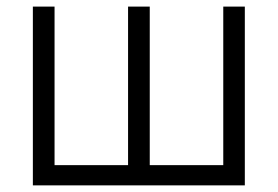

<svg xmlns="http://www.w3.org/2000/svg" viewBox="-20 -559 837 579"><path d="M79.1 -539.1H144.5V-61H366.2V-539.1H431.6V-61H653.3V-539.1H718.3V0H79.1Z"/></svg>

Font: Inter 18pt Light
Style: Regular
Weight: 300
Designer: Rasmus Andersson
Foundry: rsms
Version: Version 4.001;git-66647c0bb